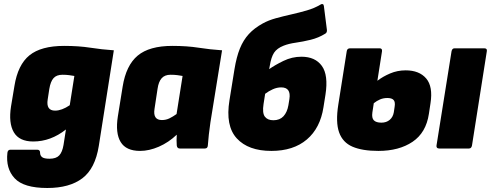

<svg xmlns="http://www.w3.org/2000/svg" viewBox="-20 -741 2449 958"><path d="M300 -512Q373 -512 430.5 -503Q488 -494 548 -490L473 -13Q455 100 391 148.5Q327 197 216 197Q98 197 53 148.5Q8 100 17 21Q19 6 32 6H166Q180 6 180 21Q180 35 190 43Q200 51 227 51Q260 51 275.5 34.5Q291 18 297 -18L309 -95Q233 -35 146 -35Q76 -35 49 -81Q22 -127 35 -210L52 -312Q69 -418 127 -465Q185 -512 300 -512ZM255 -189Q288 -189 328 -216L351 -362Q340 -364 325 -366Q310 -368 292 -368Q262 -368 247 -351Q232 -334 226 -297L218 -245Q209 -189 255 -189Z M679 12Q609 12 582 -32.5Q555 -77 568 -160L592 -309Q609 -415 667 -463.5Q725 -512 840 -512Q913 -512 970.5 -503Q1028 -494 1088 -490L1030 -131Q1025 -98 1022 -69.5Q1019 -41 1017 -15Q1016 0 1002 0H877Q864 0 862 -15Q861 -27 861 -41Q861 -55 862 -69Q821 -30 772.5 -9Q724 12 679 12ZM788 -142Q808 -142 825.5 -150.5Q843 -159 861 -172L891 -362Q880 -364 865.5 -366Q851 -368 831 -368Q802 -368 786.5 -350.5Q771 -333 766 -297L751 -198Q742 -142 788 -142Z M1334 12Q1219 12 1161.5 -50.5Q1104 -113 1125 -241L1150 -396Q1160 -457 1177 -499Q1194 -541 1221.5 -571Q1249 -601 1291 -624Q1320 -640 1356.5 -650Q1393 -660 1433 -669Q1473 -678 1511 -689Q1549 -700 1579 -718Q1585 -722 1590 -720.5Q1595 -719 1596 -711L1611 -593Q1613 -579 1603 -573Q1569 -552 1530 -542.5Q1491 -533 1455.5 -528Q1420 -523 1395 -513Q1362 -500 1347.5 -478Q1333 -456 1326 -412L1323 -396Q1351 -416 1394 -437Q1437 -458 1484 -458Q1553 -458 1586 -412Q1619 -366 1604 -269L1594 -206Q1578 -102 1511 -45Q1444 12 1334 12ZM1295 -222Q1288 -177 1301.5 -159Q1315 -141 1344 -141Q1376 -141 1394.5 -161Q1413 -181 1419 -216L1424 -247Q1433 -305 1383 -305Q1362 -305 1341 -295.5Q1320 -286 1303 -273Z M1868 12Q1788 12 1739 -9Q1690 -30 1672 -80.5Q1654 -131 1668 -219L1710 -485Q1712 -500 1727 -500H1874Q1888 -500 1886 -485L1863 -338Q1890 -359 1926.5 -374.5Q1963 -390 2004 -390Q2072 -390 2106.5 -349.5Q2141 -309 2128 -226L2120 -173Q2106 -79 2038.5 -33.5Q1971 12 1868 12ZM1838 -180Q1834 -152 1845.5 -140.5Q1857 -129 1883 -129Q1908 -129 1924.5 -143Q1941 -157 1945 -181L1949 -208Q1953 -232 1944 -242Q1935 -252 1913 -252Q1893 -252 1876.5 -245Q1860 -238 1845 -226ZM2172 0Q2156 0 2158 -15L2233 -485Q2236 -500 2248 -500H2396Q2412 -500 2409 -485L2335 -15Q2332 0 2320 0Z"/></svg>

Font: Sofia Sans ExtraBlack
Style: Italic
Weight: 1000
Italic angle: -9°
Designer: Botio Nikoltchev, Ani Petrova
Foundry: lettersoup
Version: Version 4.100; ttfautohint (v1.8.4.7-5d5b)